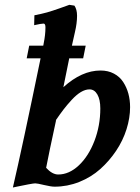

<svg xmlns="http://www.w3.org/2000/svg" viewBox="-20 -790 594 815"><path d="M274.4 -769.5 295.9 -766.1Q307.1 -750 307.1 -723.1Q307.1 -691.4 297.9 -652.8Q296.9 -648.9 285.2 -596.2H343.8L333 -542.5H273.9Q259.8 -471.7 249 -419.9Q327.1 -490.7 406.7 -490.7Q439 -490.7 463.6 -477.5Q488.3 -464.4 502.9 -441.9Q517.6 -419.4 524.9 -392.6Q532.2 -365.7 532.2 -335.4Q532.2 -289.6 517.1 -241.5Q502 -193.4 472.9 -149.9Q443.8 -106.4 405.5 -72.3Q367.2 -38.1 316.7 -17.8Q266.1 2.4 211.9 2.4Q196.8 2.4 167.5 -4.6Q138.2 -11.7 129.4 -11.7Q123.5 -11.7 99.9 -7.3Q76.2 -2.9 55.7 1.5L34.7 5.9Q74.2 -163.6 152.3 -542.5H93.3L104 -596.2H163.6Q164.1 -598.6 164.8 -602.1Q165.5 -605.5 165.5 -606.4Q172.9 -642.1 172.9 -673.8Q172.9 -689.9 165 -689.9Q155.3 -689.9 125 -683.1L126 -725.1Q156.7 -731 179.4 -737.3Q202.1 -743.7 234.1 -755.1Q266.1 -766.6 274.4 -769.5ZM215.3 -277.3 218.3 -280.8Q187.5 -139.2 175.8 -77.6Q201.7 -49.3 227.1 -49.3Q273.4 -49.3 314.7 -88.1Q356 -127 380.9 -191.9Q405.8 -256.8 405.8 -329.6Q405.8 -367.2 393.3 -388.9Q380.9 -410.6 359.9 -410.6Q342.3 -410.6 323.2 -399.2Q304.2 -387.7 284.4 -366.2Q264.6 -344.7 249.5 -325Q234.4 -305.2 215.3 -277.3Z"/></svg>

Font: Flanker
Style: Bold Italic
Weight: 700
Italic angle: -12°
Designer: Flanker
Version: Version 2.000